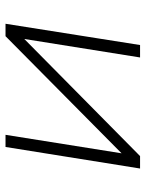

<svg xmlns="http://www.w3.org/2000/svg" viewBox="64 -591 527 695"><g transform="rotate(90 327.5 -243.5)"><path d="M66 0 143 -487H188L119 -55H108L545 -487H590L512 0H468L537 -433H548L111 0Z"/></g></svg>

Font: Nunito Sans 10pt SemiExpanded ExtraLight
Style: Italic
Weight: 250
Width: 6
Italic angle: -9°
Designer: Vernon Adams
Foundry: Vernon Adams
Version: Version 3.101;gftools[0.9.27]